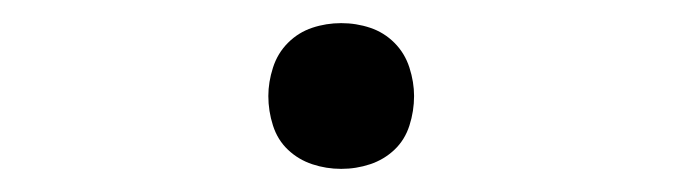

<svg xmlns="http://www.w3.org/2000/svg" viewBox="-20 -134 590 166"><path d="M275 12Q262 12 250 8Q238 4 229 -4.5Q220 -13 216 -25.5Q212 -38 212 -51Q212 -63 216 -75.5Q220 -88 229 -97Q238 -106 250 -110Q262 -114 275 -114Q288 -114 300 -110Q312 -106 321 -97Q330 -88 334 -75.5Q338 -63 338 -51Q338 -38 334 -25.5Q330 -13 321 -4.5Q312 4 300 8Q288 12 275 12Z"/></svg>

Font: Lode Dark
Style: Regular
Weight: 400
Monospace: yes
Designer: Belleve Invis
Foundry: Belleve Invis
Version: Version 29.2.0; ttfautohint (v1.8.3)